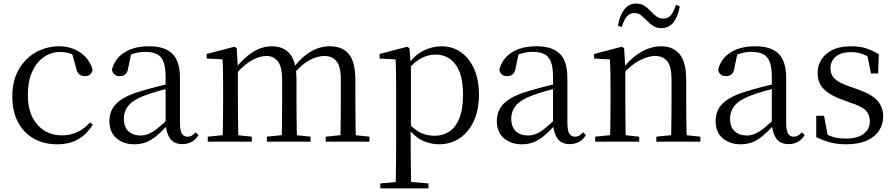

<svg xmlns="http://www.w3.org/2000/svg" viewBox="-20 -788 4979 1068"><path d="M296.6 14.6Q223.8 14.6 167.8 -17.1Q111.8 -48.8 80.1 -108.5Q48.4 -168.3 48.4 -251.4Q48.4 -340.7 85.2 -403.2Q121.9 -465.8 181.5 -498.2Q241 -530.6 309.8 -530.6Q354.5 -530.6 392.7 -514.4Q430.9 -498.1 457.7 -468.8Q484.5 -439.5 495.2 -399.3Q486.3 -364.4 452.7 -364.4Q432 -364.4 419.6 -375.7Q407.1 -386.9 402.7 -413.5L377.7 -501.6L427.8 -461.9Q397.5 -482.4 370.4 -490.6Q343.3 -498.8 315 -498.8Q263.9 -498.8 222.9 -469.9Q182 -441 158.5 -388.2Q134.9 -335.4 134.9 -261.5Q134.9 -153.9 187.9 -94.5Q240.8 -35 325.2 -35Q370 -35 408.9 -52.7Q447.9 -70.3 480.8 -106.9L496.6 -93.9Q463.6 -42.3 415.9 -13.8Q368.2 14.6 296.6 14.6Z M726.7 14.6Q667.5 14.6 628.1 -19.1Q588.6 -52.8 588.6 -115.1Q588.6 -153.9 605.8 -184.3Q622.9 -214.6 662.4 -239Q701.9 -263.5 767.9 -282.3Q809.8 -294.9 855.8 -306.7Q901.8 -318.5 941.8 -327.7V-303.3Q901.8 -293.3 860.7 -281.5Q819.6 -269.7 785.6 -257Q722.3 -233.6 695.6 -201.7Q668.9 -169.7 668.9 -128.2Q668.9 -81.6 694.5 -58Q720.2 -34.4 762.1 -34.4Q784.6 -34.4 806.6 -43.3Q828.6 -52.2 856.7 -74.2Q884.7 -96.3 922.8 -134.4L931.5 -87.1H907.9Q876.7 -53.7 849.5 -31.1Q822.2 -8.4 793.1 3.1Q764 14.6 726.7 14.6ZM993.8 13.6Q949.1 13.6 926.8 -16.6Q904.5 -46.7 901.2 -99.7V-103.3V-359Q901.2 -415 889.1 -445.3Q876.9 -475.6 851.7 -487.6Q826.6 -499.6 787 -499.6Q758.3 -499.6 729.1 -491.4Q699.9 -483.2 666.7 -464.7L710.2 -491.9L693.8 -412.7Q690.2 -386 677.7 -375.2Q665.1 -364.3 646.4 -364.3Q610.2 -364.3 602.5 -399.7Q617.4 -461 671.1 -495.8Q724.8 -530.6 809.2 -530.6Q896.5 -530.6 938.8 -489.2Q981 -447.8 981 -354.6V-107.7Q981 -60.8 992.1 -44.2Q1003.1 -27.5 1023.4 -27.5Q1036 -27.5 1046 -33.2Q1056 -38.8 1068.4 -52.1L1084.1 -36.7Q1068.2 -10.7 1045.6 1.4Q1023 13.6 993.8 13.6Z M1135.7 0V-27.8L1244.4 -38.6H1276.8L1380.7 -27.8V0ZM1217.9 0Q1219.1 -24.4 1219.6 -65.3Q1220.1 -106.3 1220.6 -150.7Q1221.1 -195.1 1221.1 -228.5V-290.4Q1221.1 -341 1220.6 -380.9Q1220.1 -420.7 1217.9 -457.7L1129.8 -462.6V-487.9L1283.9 -528L1296.9 -519.8L1303.3 -406.1V-403.1V-228.5Q1303.3 -195.1 1303.8 -150.7Q1304.3 -106.3 1304.8 -65.3Q1305.3 -24.4 1306.3 0ZM1464.5 0V-27.8L1571.6 -38.6H1605L1707.6 -27.8V0ZM1546.2 0Q1547.4 -24.4 1547.9 -64.8Q1548.4 -105.3 1548.9 -149.7Q1549.4 -194.1 1549.4 -228.5V-342.2Q1549.4 -416 1525.8 -446.4Q1502.2 -476.7 1462.3 -476.7Q1424.5 -476.7 1381.1 -452.8Q1337.8 -428.8 1286.4 -370.6L1277.1 -406H1288.2Q1336.5 -467.6 1387.4 -499.1Q1438.2 -530.6 1492.6 -530.6Q1557.7 -530.6 1593.5 -487.1Q1629.2 -443.5 1629.2 -342.4V-228.5Q1629.2 -194.1 1629.7 -149.7Q1630.2 -105.3 1630.8 -64.8Q1631.4 -24.4 1632.4 0ZM1791.8 0V-27.8L1897.7 -38.6H1930.9L2035.3 -27.8V0ZM1872.2 0Q1873.9 -24.4 1874.4 -64.8Q1874.9 -105.3 1875.4 -149.7Q1875.9 -194.1 1875.9 -228.5V-342.2Q1875.9 -418.5 1851.8 -447.6Q1827.7 -476.7 1784.6 -476.7Q1747.6 -476.7 1704.8 -455.1Q1662 -433.4 1611.9 -376.5L1601.4 -412.6H1612.8Q1660.7 -474 1711 -502.3Q1761.2 -530.6 1815.1 -530.6Q1884.1 -530.6 1920.4 -487.2Q1956.7 -443.9 1956.7 -343.5V-228.5Q1956.7 -194.1 1957.2 -149.7Q1957.7 -105.3 1958.2 -64.8Q1958.7 -24.4 1959.7 0Z M2095.5 259.8V232.4L2206.7 222.2H2244.5L2363.2 232.4V259.8ZM2180.5 259.8Q2181.5 225.6 2182 185.1Q2182.5 144.5 2183 103.1Q2183.5 61.7 2183.5 26.7V-286.8Q2183.5 -338.2 2183 -379.5Q2182.5 -420.7 2180.5 -457.5L2091.5 -462.4V-487.9L2244.9 -528L2257.9 -519.6L2263.9 -435.3L2265.7 -430.1V-78.7L2264.5 -68.7V26.5Q2264.5 60.7 2265 102.2Q2265.5 143.7 2266 184.7Q2266.5 225.6 2267.5 259.8ZM2421.6 14.6Q2377.1 14.6 2332.2 -5.1Q2287.3 -24.9 2249.2 -77.1H2236.4L2250.3 -105.1Q2287.5 -63.7 2322.4 -48.2Q2357.2 -32.7 2398.5 -32.7Q2442.2 -32.7 2477.6 -55.1Q2513.1 -77.6 2534.3 -128.1Q2555.5 -178.6 2555.5 -260.8Q2555.5 -374.9 2513.5 -429.7Q2471.4 -484.5 2402.9 -484.5Q2365.4 -484.5 2328 -466.8Q2290.5 -449.1 2246.2 -398.2L2235.6 -425H2246.5Q2285.9 -481.5 2335.2 -506.1Q2384.6 -530.6 2435.3 -530.6Q2496.5 -530.6 2543.2 -498Q2590 -465.4 2617.1 -405.4Q2644.2 -345.3 2644.2 -262.6Q2644.2 -177.1 2615.5 -114.8Q2586.7 -52.4 2536.4 -18.9Q2486.2 14.6 2421.6 14.6Z M2881.7 14.6Q2822.5 14.6 2783.1 -19.1Q2743.6 -52.8 2743.6 -115.1Q2743.6 -153.9 2760.8 -184.3Q2777.9 -214.6 2817.4 -239Q2856.9 -263.5 2922.9 -282.3Q2964.8 -294.9 3010.8 -306.7Q3056.8 -318.5 3096.8 -327.7V-303.3Q3056.8 -293.3 3015.7 -281.5Q2974.6 -269.7 2940.6 -257Q2877.3 -233.6 2850.6 -201.7Q2823.9 -169.7 2823.9 -128.2Q2823.9 -81.6 2849.5 -58Q2875.2 -34.4 2917.1 -34.4Q2939.6 -34.4 2961.6 -43.3Q2983.6 -52.2 3011.7 -74.2Q3039.7 -96.3 3077.8 -134.4L3086.5 -87.1H3062.9Q3031.7 -53.7 3004.5 -31.1Q2977.2 -8.4 2948.1 3.1Q2919 14.6 2881.7 14.6ZM3148.8 13.6Q3104.1 13.6 3081.8 -16.6Q3059.5 -46.7 3056.2 -99.7V-103.3V-359Q3056.2 -415 3044.1 -445.3Q3031.9 -475.6 3006.7 -487.6Q2981.6 -499.6 2942 -499.6Q2913.3 -499.6 2884.1 -491.4Q2854.9 -483.2 2821.7 -464.7L2865.2 -491.9L2848.8 -412.7Q2845.2 -386 2832.7 -375.2Q2820.1 -364.3 2801.4 -364.3Q2765.2 -364.3 2757.5 -399.7Q2772.4 -461 2826.1 -495.8Q2879.8 -530.6 2964.2 -530.6Q3051.5 -530.6 3093.8 -489.2Q3136 -447.8 3136 -354.6V-107.7Q3136 -60.8 3147.1 -44.2Q3158.1 -27.5 3178.4 -27.5Q3191 -27.5 3201 -33.2Q3211 -38.8 3223.4 -52.1L3239.1 -36.7Q3223.2 -10.7 3200.6 1.4Q3178 13.6 3148.8 13.6Z M3290.7 0V-27.8L3399.4 -38.6H3431.8L3535.7 -27.8V0ZM3372.9 0Q3374.1 -24.4 3374.6 -65.3Q3375.1 -106.3 3375.6 -150.7Q3376.1 -195.1 3376.1 -228.5V-289.4Q3376.1 -340.8 3375.5 -380.8Q3374.9 -420.7 3372.9 -457.5L3284.8 -462.4V-487.9L3438.9 -528L3451.9 -519.8L3458.3 -403.1V-401.7V-228.5Q3458.3 -195.1 3458.8 -150.7Q3459.3 -106.3 3459.8 -65.3Q3460.3 -24.4 3461.3 0ZM3630.8 0V-27.8L3738.3 -38.6H3771.3L3875.8 -27.8V0ZM3712.5 0Q3713.5 -24.4 3714 -64.8Q3714.5 -105.3 3715 -149.7Q3715.5 -194.1 3715.5 -228.5V-344.3Q3715.5 -418.1 3691.4 -447.5Q3667.3 -476.9 3623.6 -476.9Q3589.9 -476.9 3542.8 -454.8Q3495.6 -432.7 3441.2 -372.4L3432.7 -406H3442.8Q3497.4 -472.9 3551.1 -501.7Q3604.9 -530.6 3657.5 -530.6Q3723 -530.6 3760 -487.1Q3797 -443.5 3797 -342.4V-228.5Q3797 -194.1 3797.5 -149.7Q3798 -105.3 3798.6 -64.8Q3799.2 -24.4 3800.2 0ZM3417.5 -644.7Q3426.1 -699.9 3451.7 -734.1Q3477.3 -768.2 3518.1 -768.2Q3544.9 -768.2 3564.3 -755.8Q3583.7 -743.3 3598.1 -727.1Q3615.6 -709 3631.5 -696.8Q3647.5 -684.5 3670.1 -684.5Q3696.1 -684.5 3712.7 -704.4Q3729.3 -724.3 3739.3 -761L3761 -753.8Q3752.6 -698.2 3727.1 -665Q3701.6 -631.8 3659.9 -631.8Q3632.1 -631.8 3613.5 -643.8Q3594.9 -655.8 3580.5 -671.2Q3563.9 -687.9 3547.9 -701.6Q3532 -715.3 3508.6 -715.3Q3482.6 -715.3 3466 -695.2Q3449.5 -675 3438.5 -637.5Z M4098.7 14.6Q4039.5 14.6 4000.1 -19.1Q3960.6 -52.8 3960.6 -115.1Q3960.6 -153.9 3977.8 -184.3Q3994.9 -214.6 4034.4 -239Q4073.9 -263.5 4139.9 -282.3Q4181.8 -294.9 4227.8 -306.7Q4273.8 -318.5 4313.8 -327.7V-303.3Q4273.8 -293.3 4232.7 -281.5Q4191.6 -269.7 4157.6 -257Q4094.3 -233.6 4067.6 -201.7Q4040.9 -169.7 4040.9 -128.2Q4040.9 -81.6 4066.5 -58Q4092.2 -34.4 4134.1 -34.4Q4156.6 -34.4 4178.6 -43.3Q4200.6 -52.2 4228.7 -74.2Q4256.7 -96.3 4294.8 -134.4L4303.5 -87.1H4279.9Q4248.7 -53.7 4221.5 -31.1Q4194.2 -8.4 4165.1 3.1Q4136 14.6 4098.7 14.6ZM4365.8 13.6Q4321.1 13.6 4298.8 -16.6Q4276.5 -46.7 4273.2 -99.7V-103.3V-359Q4273.2 -415 4261.1 -445.3Q4248.9 -475.6 4223.7 -487.6Q4198.6 -499.6 4159 -499.6Q4130.3 -499.6 4101.1 -491.4Q4071.9 -483.2 4038.7 -464.7L4082.2 -491.9L4065.8 -412.7Q4062.2 -386 4049.7 -375.2Q4037.1 -364.3 4018.4 -364.3Q3982.2 -364.3 3974.5 -399.7Q3989.4 -461 4043.1 -495.8Q4096.8 -530.6 4181.2 -530.6Q4268.5 -530.6 4310.8 -489.2Q4353 -447.8 4353 -354.6V-107.7Q4353 -60.8 4364.1 -44.2Q4375.1 -27.5 4395.4 -27.5Q4408 -27.5 4418 -33.2Q4428 -38.8 4440.4 -52.1L4456.1 -36.7Q4440.2 -10.7 4417.6 1.4Q4395 13.6 4365.8 13.6Z M4687.4 14.6Q4638.9 14.6 4600 4.5Q4561.1 -5.6 4520.2 -25.1L4520.3 -143.7H4563.8L4587.5 -18.1L4550.9 -20.3V-56.3Q4579.4 -37.5 4610.2 -27.4Q4640.9 -17.3 4684.7 -17.3Q4751.2 -17.3 4784.8 -44.1Q4818.5 -70.9 4818.5 -113.5Q4818.5 -150.2 4795.8 -173.6Q4773.2 -197 4711.6 -216.4L4659.9 -235.4Q4599.2 -257 4563.6 -291.4Q4528 -325.9 4528 -382Q4528 -445.2 4576.4 -487.9Q4624.8 -530.6 4715.1 -530.6Q4760.4 -530.6 4795.5 -519.9Q4830.7 -509.2 4868.4 -486.4L4864.6 -379.4H4824.9L4801.1 -495.5L4832.5 -490.1V-457.8Q4801.7 -479.4 4773.9 -488.7Q4746.2 -498.1 4715.1 -498.1Q4658.1 -498.1 4628.9 -473.1Q4599.7 -448 4599.7 -408.5Q4599.7 -372 4623.7 -349.5Q4647.6 -327 4702.5 -308.4L4752.8 -290.4Q4828.6 -264 4860.7 -228.1Q4892.7 -192.1 4892.7 -139.6Q4892.7 -96.6 4869.5 -61.4Q4846.3 -26.2 4800.9 -5.8Q4755.5 14.6 4687.4 14.6Z"/></svg>

Font: Noto Serif SC ExtraLight
Style: Regular
Weight: 200
Designer: Ryoko NISHIZUKA 西塚涼子 (kana & ideographs); Frank Grießhammer (Latin, Greek & Cyrillic); Wenlong ZHANG 张文龙 (bopomofo); San
Foundry: Adobe
Version: Version 2.002-H1;hotconv 1.1.0;makeotfexe 2.6.0